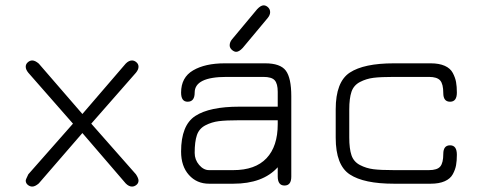

<svg xmlns="http://www.w3.org/2000/svg" viewBox="-20 -687 1811 718"><path d="M498 -11.7Q498 -2 490.2 4.4Q482.4 10.7 473.6 10.7Q461.9 10.7 450.2 -1L288.1 -189.5L125 -1Q111.3 10.7 100.6 10.7Q91.8 10.7 84 4.4Q76.2 -2 76.2 -11.7Q76.2 -15.6 85.9 -35.2L252.9 -224.6L85.9 -415Q76.2 -426.8 76.2 -437.5Q76.2 -447.3 84 -454.1Q91.8 -460.9 100.6 -460.9Q111.3 -460.9 125 -449.2L288.1 -260.7L450.2 -449.2Q461.9 -460.9 473.6 -460.9Q482.4 -460.9 490.2 -454.1Q498 -447.3 498 -437.5Q498 -426.8 488.3 -415L321.3 -224.6L488.3 -35.2Q498 -20.5 498 -11.7Z M875 -237.3Q825.2 -237.3 798.3 -233.9Q771.5 -230.5 748 -218.3Q724.6 -206.1 716.3 -181.6Q708 -157.2 708 -115.2Q708 -89.8 724.6 -70.3Q741.2 -50.8 761.7 -50.8H852.5Q934.6 -50.8 976.6 -95.2Q1018.6 -139.6 1018.6 -222.7V-237.3ZM875 -288.1H1018.6V-343.8Q1018.6 -374 1007.3 -386.7Q996.1 -399.4 964.8 -399.4H827.1Q708 -399.4 708 -340.8Q708 -306.6 681.6 -306.6Q657.2 -306.6 657.2 -340.8Q657.2 -397.5 702.1 -423.8Q747.1 -450.2 820.3 -450.2H971.7Q1028.3 -450.2 1048.8 -422.9Q1069.3 -395.5 1069.3 -327.1V-26.4Q1069.3 6.8 1043.9 6.8Q1018.6 6.8 1018.6 -27.3V-61.5Q962.9 0 852.5 0H761.7Q715.8 0 686.5 -32.7Q657.2 -65.4 657.2 -120.1Q657.2 -218.8 710.4 -253.4Q763.7 -288.1 875 -288.1ZM981.4 -620.1 887.7 -507.8Q874 -493.2 863.3 -493.2Q855.5 -493.2 847.2 -500.5Q838.9 -507.8 838.9 -517.6Q838.9 -529.3 847.7 -540L941.4 -652.3Q955.1 -667 965.8 -667Q974.6 -667 982.4 -659.7Q990.2 -652.3 990.2 -641.6Q990.2 -630.9 981.4 -620.1Z M1590.8 0H1453.1Q1340.8 0 1288.1 -34.7Q1235.4 -69.3 1235.4 -171.9V-278.3Q1235.4 -380.9 1288.1 -415.5Q1340.8 -450.2 1453.1 -450.2H1590.8Q1622.1 -450.2 1643.1 -440.9Q1664.1 -431.6 1673.3 -414.1Q1682.6 -396.5 1685.5 -379.9Q1688.5 -363.3 1688.5 -340.8Q1688.5 -306.6 1663.1 -306.6Q1637.7 -306.6 1637.7 -338.9Q1637.7 -373 1626 -386.2Q1614.3 -399.4 1584 -399.4H1453.1Q1403.3 -399.4 1376.5 -396Q1349.6 -392.6 1326.2 -380.4Q1302.7 -368.2 1294.4 -343.8Q1286.1 -319.3 1286.1 -277.3V-172.9Q1286.1 -130.9 1294.4 -106.4Q1302.7 -82 1326.2 -69.8Q1349.6 -57.6 1376.5 -54.2Q1403.3 -50.8 1453.1 -50.8H1584Q1615.2 -50.8 1626.5 -64.5Q1637.7 -78.1 1637.7 -111.3Q1637.7 -143.6 1663.1 -143.6Q1688.5 -143.6 1688.5 -108.4Q1688.5 -85.9 1685.5 -69.3Q1682.6 -52.7 1673.3 -35.6Q1664.1 -18.6 1643.1 -9.3Q1622.1 0 1590.8 0Z"/></svg>

Font: Jura
Style: Book
Weight: 400
Version: Version 2.3